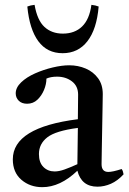

<svg xmlns="http://www.w3.org/2000/svg" viewBox="-20 -762 533 794"><path d="M383 10Q317 10 300 -56Q229 12 155 12Q104 12 68.5 -18.5Q33 -49 33 -103Q33 -235 302 -269Q302 -293 302.5 -318Q303 -343 303 -371Q303 -406 277.5 -425.5Q252 -445 216 -445Q190 -445 172 -437Q172 -414 162 -390Q152 -366 134.5 -349.5Q117 -333 92 -333Q70 -333 57.5 -345.5Q45 -358 45 -376Q45 -400 67.5 -421.5Q90 -443 125 -458.5Q160 -474 198 -483Q236 -492 266 -492Q303 -492 334.5 -478.5Q366 -465 385.5 -438.5Q405 -412 405 -373Q405 -349 404 -310.5Q403 -272 402.5 -228.5Q402 -185 401 -146Q400 -107 400 -83Q400 -51 428 -51Q446 -51 483 -63Q487 -58 488.5 -52Q490 -46 491 -41Q466 -14 438.5 -2Q411 10 383 10ZM300 -83 302 -233Q210 -221 175.5 -194Q141 -167 141 -125Q141 -90 159.5 -71.5Q178 -53 206 -53Q224 -53 246.5 -61Q269 -69 300 -83ZM123 -742Q134 -678 164 -650.5Q194 -623 240 -623Q289 -623 319.5 -652.5Q350 -682 358 -742Q376 -740 388 -735Q380 -641 341.5 -591.5Q303 -542 239 -542Q175 -542 138.5 -591.5Q102 -641 93 -735Q105 -740 123 -742Z"/></svg>

Font: Tiro Gurmukhi
Style: Regular
Weight: 400
Designer: Gurmukhi: John Hudson & Fiona Ross. Latin: John Hudson.
Foundry: Tiro Typeworks Ltd.
Version: Version 1.52